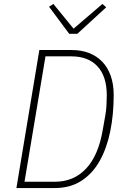

<svg xmlns="http://www.w3.org/2000/svg" viewBox="-20 -951 640 971"><path d="M179 -698H343Q391 -698 430 -683Q469 -668 497 -639Q525 -610 540 -567.5Q555 -525 555 -470Q555 -372 537.5 -286.5Q520 -201 484 -137Q448 -73 391.5 -36.5Q335 0 257 0H63ZM259 -32Q353 -32 415.5 -98.5Q478 -165 500 -296L512 -364Q517 -391 518.5 -417.5Q520 -444 520 -469Q520 -565 473 -615.5Q426 -666 341 -666H210L104 -32ZM330 -780 228 -917 250 -931 352 -806 498 -931 517 -914 371 -780Z"/></svg>

Font: IBM Plex Mono ExtraLight
Style: Italic
Weight: 200
Italic angle: -9°
Monospace: yes
Designer: Mike Abbink, Paul van der Laan, Pieter van Rosmalen
Foundry: Bold Monday
Version: Version 2.3